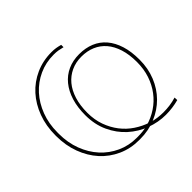

<svg xmlns="http://www.w3.org/2000/svg" viewBox="-171 -907 1097 1097"><g transform="rotate(-45 378.0 -358.0)"><path d="M444 -706Q426 -711 410.5 -713.5Q395 -716 375 -716Q306 -716 247 -689.5Q188 -663 145.5 -616Q103 -569 79 -504.5Q55 -440 55 -364V-358Q55 -282 79 -217.5Q103 -153 145.5 -106Q188 -59 246.5 -32.5Q305 -6 374 -6H383Q451 -6 509.5 -30.5Q568 -55 610.5 -98Q653 -141 677 -200Q701 -259 701 -329V-330Q701 -395 685.5 -444.5Q670 -494 641 -528Q612 -562 571 -579Q530 -596 479 -596Q428 -596 387 -577.5Q346 -559 317 -523.5Q288 -488 272.5 -438Q257 -388 257 -325Q257 -249 285 -188.5Q313 -128 359.5 -86Q406 -44 465 -22Q524 0 585 0Q611 0 637.5 -3.5Q664 -7 690 -14L689 -35Q663 -27 637 -23.5Q611 -20 585 -20Q562 -20 539.5 -23Q517 -26 495 -32L487 -35Q444 -49 405 -75Q366 -101 337.5 -138Q309 -175 292 -222Q275 -269 275 -326Q275 -385 289.5 -431.5Q304 -478 330.5 -510Q357 -542 394.5 -559.5Q432 -577 478 -577Q524 -577 561.5 -561Q599 -545 625.5 -514Q652 -483 666.5 -437Q681 -391 681 -331Q681 -274 665 -226Q649 -178 620 -139.5Q591 -101 551 -74.5Q511 -48 464 -35L460 -34Q441 -29 422 -27Q403 -25 384 -25H373Q310 -25 255.5 -50Q201 -75 161 -119Q121 -163 98 -223.5Q75 -284 75 -355V-367Q75 -438 98 -498.5Q121 -559 161 -603Q201 -647 255.5 -672Q310 -697 374 -697Q394 -697 409.5 -694.5Q425 -692 444 -687Z"/></g></svg>

Font: Fixel Variable
Style: Regular
Weight: 100
Width: 3
Designer: AlfaBravo + MacPaw
Foundry: Kyrylo Tkachov, Marchela Mozhyna, Serhii Makarenko, Maria Weinstein, Zakhar Kryvoshyya
Version: Version 1.211